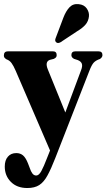

<svg xmlns="http://www.w3.org/2000/svg" viewBox="-20 -702 536 967"><path d="M216.5 95 232 56 59 -345.5Q48 -371 38 -384.5Q28 -398 13 -403Q5 -408 2.2 -412.2Q-0.5 -416.5 -0.5 -422.5Q-0.5 -443.5 20 -443.5H246.5Q265.5 -443.5 265.5 -424.5Q265.5 -417 261.8 -413Q258 -409 251 -405.5L231 -400.5Q205 -391 221 -352L309 -135.5L388 -347.5Q396.5 -369 392.2 -381Q388 -393 371.5 -399.5L353 -405.5Q339.5 -412.5 339.5 -424.5Q339.5 -443.5 360 -443.5H475.5Q496 -443.5 496 -424.5Q496 -413.5 483.5 -405Q462.5 -398 452 -386.5Q441.5 -375 430 -345L258.5 94Q237.5 148 219.2 181.5Q201 215 177.8 230Q154.5 245 117.5 245Q65.5 245 34.8 214Q4 183 4 137Q4 105 19.8 87Q35.5 69 62 69Q82 69 95.8 80.5Q109.5 92 121 121L130 144.5Q135.5 161.5 143.2 171.8Q151 182 162.5 182Q176 182 188.2 159.5Q200.5 137 216.5 95ZM299 -612.5Q312 -646.5 330.2 -665.5Q348.5 -684.5 376.5 -681Q403.5 -678.5 416.8 -659.5Q430 -640.5 428 -620Q425.5 -595.5 410.8 -578.2Q396 -561 370 -545.5L284.5 -489Q270 -481 261.5 -490.5Q257 -495.5 258 -501.5Q259 -507.5 262 -514.5Z"/></svg>

Font: Fraunces 144pt Soft
Style: Bold
Weight: 700
Version: Version 1.000;[0bf87f6ff]